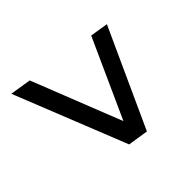

<svg xmlns="http://www.w3.org/2000/svg" viewBox="-118 -752 804 804"><g transform="rotate(45 284.0 -350.5)"><path d="M27 -106 42 -200 440 -357 91 -515 104 -595 540 -396 526 -305Z"/></g></svg>

Font: MuseoModerno
Style: Italic
Weight: 400
Italic angle: -9°
Designer: Pablo Cosgaya, Héctor Gatti, Marcela Romero, and the Authors of The MuseoModerno Project.
Foundry: Omnibus-Type Team
Version: Version 1.003